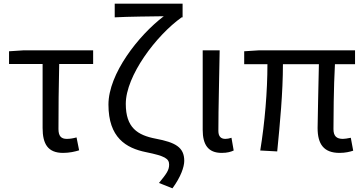

<svg xmlns="http://www.w3.org/2000/svg" viewBox="-20 -816 1973 1041"><path d="M322 13C356 13 387 6 409 -1L395 -71C377 -66 360 -63 342 -63C312 -63 297 -78 297 -116C297 -226 298 -346 301 -469H485V-543H106L29 -538V-469H211V-122C211 -35 240 13 322 13Z M915 205C960 144 979 89 979 56C979 -18 930 -44 825 -64C725 -83 662 -124 662 -253C662 -405 827 -624 965 -722H970V-796H602V-722C674 -726 806 -727 868 -728C731 -624 568 -416 568 -249C568 -70 663 -13 772 9C875 30 897 44 897 77C897 107 882 127 842 176Z M1182 13C1213 13 1232 7 1247 0L1235 -69C1223 -65 1212 -63 1202 -63C1179 -63 1164 -75 1164 -106C1164 -237 1169 -396 1171 -543H1079V-112C1079 -32 1108 13 1182 13Z M1821 13C1852 13 1877 7 1895 1L1882 -69C1862 -65 1848 -63 1839 -63C1805 -63 1788 -78 1788 -116C1788 -169 1789 -344 1796 -468H1905V-543H1382L1304 -538V-468H1430C1430 -321 1416 -153 1391 0L1483 5C1498 -147 1514 -315 1514 -468H1709C1707 -348 1702 -179 1702 -122C1702 -35 1735 13 1821 13Z"/></svg>

Font: Noto Sans Mono CJK HK
Style: Regular
Weight: 400
Designer: Ryoko NISHIZUKA 西塚涼子 (kana, bopomofo & ideographs); Paul D. Hunt (Latin, Greek & Cyrillic); Sandoll Communications 산돌커뮤니
Foundry: Adobe
Version: Version 2.004;hotconv 1.0.118;makeotfexe 2.5.65603